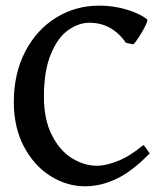

<svg xmlns="http://www.w3.org/2000/svg" viewBox="-20 -650 591 685"><path d="M29.3 -286.1Q29.3 -387.2 69.8 -465.6Q110.4 -543.9 179.9 -586.9Q249.5 -629.9 334 -629.9Q384.8 -629.9 431.4 -616Q478 -602.1 504.9 -581.1Q508.3 -578.1 499.5 -559.8Q490.7 -541.5 477.3 -520.5Q463.9 -499.5 456.1 -491.7L429.2 -497.1Q379.9 -568.8 298.8 -568.8Q261.2 -568.8 224.1 -543.2Q187 -517.6 161.9 -458Q136.7 -398.4 136.7 -304.2Q136.7 -224.6 164.6 -168.9Q192.4 -113.3 236.1 -85.9Q279.8 -58.6 326.2 -58.6Q357.4 -58.6 400.6 -75.7Q443.8 -92.8 491.2 -132.3Q496.6 -129.4 507.3 -112.3Q512.2 -105 514.2 -103Q454.1 -40.5 397.5 -12.9Q340.8 14.6 283.7 14.6Q218.3 14.6 159.9 -22Q101.6 -58.6 65.4 -127Q29.3 -195.3 29.3 -286.1Z"/></svg>

Font: David Libre Medium
Style: Regular
Weight: 500
Version: Version 1.000